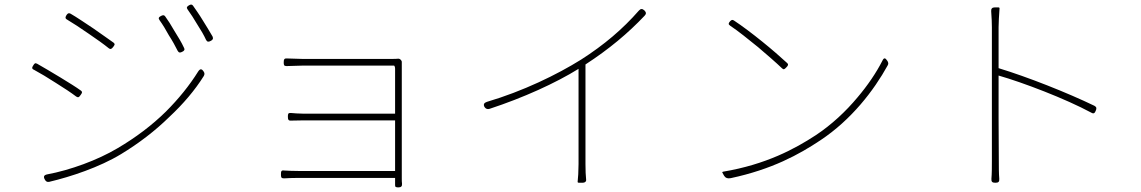

<svg xmlns="http://www.w3.org/2000/svg" viewBox="-20 -780 4940 831"><path d="M735 -646C721 -671 706 -694 695 -709C690 -716 685 -715 677 -711C667 -706 664 -701 671 -692C684 -674 698 -651 711 -627C726 -604 739 -580 749 -560C754 -551 760 -551 769 -556C778 -560 781 -566 776 -574C766 -596 750 -622 735 -646ZM857 -693C842 -718 826 -740 815 -756C810 -762 805 -761 798 -757C789 -752 786 -747 792 -739C805 -721 820 -698 834 -674C849 -651 863 -627 872 -607C877 -598 883 -598 892 -603C901 -607 904 -613 900 -622C888 -643 872 -669 857 -693ZM364 -634C398 -611 430 -588 451 -571C459 -565 464 -569 470 -577C476 -585 479 -589 472 -595C453 -609 419 -632 384 -657C348 -681 311 -706 285 -721C277 -725 273 -722 268 -715C263 -707 261 -701 269 -696C294 -681 330 -658 364 -634ZM698 -297C638 -238 568 -185 488 -138C402 -87 285 -44 183 -25C170 -22 167 -15 174 -3C178 5 184 9 193 7C286 -15 410 -56 504 -113C580 -159 652 -214 713 -274C773 -330 824 -390 862 -451C866 -458 866 -464 861 -471C853 -483 846 -483 838 -471C800 -410 753 -352 698 -297ZM241 -445C205 -467 167 -489 141 -504C132 -509 129 -505 124 -497C118 -488 117 -482 127 -478C153 -464 188 -443 222 -421C256 -400 289 -378 310 -362C319 -356 323 -360 329 -369C335 -377 338 -382 330 -388C311 -402 277 -423 241 -445Z M1481 -10H1690V-7C1690 5 1690 13 1690 19C1689 30 1694 31 1705 31C1716 31 1721 26 1720 15C1719 9 1719 1 1719 -8C1719 -97 1719 -463 1719 -493C1719 -500 1719 -505 1719 -510C1720 -518 1712 -526 1704 -526C1696 -525 1686 -525 1674 -525C1595 -525 1317 -525 1288 -525C1276 -525 1242 -526 1222 -527C1210 -528 1208 -522 1208 -510C1208 -499 1209 -494 1220 -494C1240 -495 1275 -496 1288 -496C1315 -496 1640 -496 1686 -496C1686 -496 1690 -492 1690 -483V-288H1294C1272 -288 1252 -290 1239 -291C1227 -292 1226 -287 1226 -275C1226 -263 1228 -257 1240 -258C1254 -258 1272 -259 1295 -259H1690V-40H1481H1272C1248 -40 1226 -41 1210 -42C1197 -44 1196 -38 1196 -25C1196 -13 1197 -8 1209 -8C1225 -9 1248 -10 1273 -10Z M2514 -285V-501C2617 -568 2698 -636 2770 -712C2778 -720 2777 -727 2769 -735C2760 -743 2753 -743 2745 -734C2675 -654 2595 -586 2495 -522C2391 -457 2243 -385 2087 -339C2075 -335 2071 -328 2077 -317C2082 -309 2090 -306 2099 -309C2245 -357 2384 -420 2484 -482V-70C2484 -41 2482 -8 2480 8C2480 9 2482 11 2486 11H2499H2502C2512 11 2517 5 2517 0C2515 -17 2514 -45 2514 -70Z M3261 -576C3301 -542 3339 -509 3364 -485C3372 -477 3375 -480 3383 -488C3391 -496 3394 -501 3386 -508C3360 -532 3320 -567 3279 -600C3237 -634 3192 -668 3157 -691C3150 -696 3146 -694 3140 -688C3133 -680 3131 -675 3140 -669C3176 -645 3219 -610 3261 -576ZM3691 -358C3641 -298 3579 -240 3511 -195C3421 -136 3295 -68 3110 -37C3106 -36 3105 -34 3107 -32L3113 -21L3115 -18C3120 -10 3129 -6 3143 -9C3321 -47 3438 -111 3531 -173C3665 -262 3762 -388 3822 -497C3826 -504 3825 -509 3821 -516C3812 -530 3806 -532 3799 -517C3773 -466 3736 -411 3691 -358Z M4302 -269V-453C4407 -423 4591 -353 4704 -292C4714 -286 4719 -291 4723 -302C4727 -311 4726 -317 4717 -322C4599 -379 4427 -447 4302 -485V-662C4302 -679 4304 -716 4306 -742C4307 -746 4305 -748 4301 -748H4288H4285C4274 -748 4269 -742 4270 -731C4272 -706 4273 -678 4273 -662C4273 -580 4273 -120 4273 -85C4273 -58 4273 -29 4271 -6C4270 7 4275 11 4288 11C4301 11 4306 7 4305 -6C4303 -29 4303 -58 4303 -85Z"/></svg>

Font: GenSenRounded2 TW EL
Style: Regular
Weight: 250
Version: Version 2.100;PS 2.1;hotconv 16.6.51;makeotf.lib2.5.65220 DE